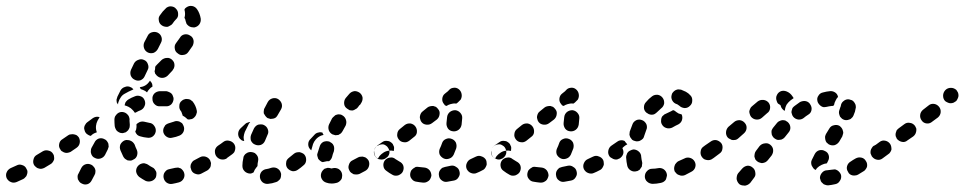

<svg xmlns="http://www.w3.org/2000/svg" viewBox="-38 -580 3195 636"><path d="M277 -20Q276 -24 272 -28Q269 -32 265 -34Q255 -39 246 -36Q236 -33 231 -23L222 -5Q219 -1 219 4Q219 9 220 14Q222 18 225 22Q228 26 233 28Q242 33 252 30Q261 27 266 17L275 0Q278 -5 278 -10Q279 -15 277 -20ZM572 -7Q571 -11 568 -15Q565 -19 561 -22Q556 -24 552 -25Q547 -25 542 -24Q533 -22 524 -20Q519 -19 515 -17Q511 -14 508 -10Q505 -6 504 -1Q503 4 504 9Q506 19 514 25Q523 31 533 29Q544 27 555 24Q565 21 570 12Q575 3 572 -7ZM51 -1Q53 -6 53 -11Q53 -16 50 -20Q46 -30 36 -33Q26 -37 17 -32Q7 -27 -3 -23Q-7 -21 -11 -17Q-14 -14 -16 -9Q-18 -5 -18 0Q-18 5 -16 10Q-14 14 -10 18Q-7 21 -2 23Q2 25 7 25Q12 25 17 23Q27 18 39 13Q43 11 46 7Q50 4 51 -1ZM478 8Q480 3 480 -2Q481 -7 479 -12Q477 -16 474 -20Q471 -24 466 -26Q460 -29 453 -34Q449 -37 444 -38Q440 -40 435 -39Q430 -38 426 -36Q421 -33 418 -29Q412 -21 413 -11Q415 -1 423 6Q433 13 444 19Q453 23 463 20Q473 17 478 8ZM660 -30Q661 -35 661 -40Q660 -44 658 -49Q653 -58 643 -61Q633 -64 624 -59Q615 -54 607 -50Q602 -48 599 -44Q596 -40 594 -35Q593 -31 593 -26Q594 -21 596 -16Q600 -7 610 -4Q620 0 629 -5Q639 -10 648 -15Q652 -17 655 -21Q659 -25 660 -30ZM141 -51Q142 -56 141 -61Q141 -66 138 -70Q133 -79 123 -81Q113 -84 104 -79L84 -67Q75 -62 73 -52Q70 -42 75 -33Q78 -29 82 -26Q85 -23 90 -22Q95 -20 100 -21Q105 -22 109 -24L129 -36Q133 -38 136 -42Q139 -46 141 -51ZM384 -49Q389 -48 394 -48Q399 -48 403 -51Q413 -55 416 -65Q419 -75 415 -84Q411 -92 408 -101Q406 -105 402 -109Q399 -112 394 -114Q390 -116 385 -116Q380 -117 375 -115Q366 -111 361 -102Q357 -92 361 -82Q365 -72 370 -62Q372 -58 376 -54Q380 -51 384 -49ZM720 -91Q718 -95 713 -98Q709 -101 704 -102Q699 -102 695 -101Q690 -100 686 -97H685Q677 -91 675 -81Q673 -71 679 -62Q682 -58 686 -56Q690 -53 695 -52Q700 -51 705 -52Q710 -53 714 -56V-57Q723 -62 725 -73Q726 -83 720 -91ZM321 -104Q319 -109 316 -113Q313 -117 308 -119Q299 -124 289 -121Q279 -117 275 -108L265 -90Q263 -86 263 -81Q262 -76 264 -71Q265 -67 268 -63Q271 -59 276 -57Q285 -52 295 -55Q305 -58 310 -67L319 -85Q321 -90 322 -94Q322 -99 321 -104ZM223 -125Q220 -129 216 -132Q212 -134 207 -135Q202 -136 197 -135Q192 -135 188 -132L169 -119Q160 -114 158 -103Q156 -93 162 -85Q164 -80 169 -78Q173 -75 178 -74Q182 -73 187 -74Q192 -75 196 -77L215 -90Q224 -96 226 -106Q228 -116 223 -125ZM507 -161Q504 -157 503 -152Q502 -147 503 -142Q506 -132 514 -127Q523 -121 533 -124Q545 -126 557 -131Q566 -135 570 -144Q574 -154 570 -163Q568 -168 565 -172Q561 -175 557 -177Q552 -179 547 -179Q542 -179 538 -177Q530 -174 522 -172Q518 -171 513 -168Q509 -166 507 -161ZM439 -177Q447 -175 457 -173Q467 -172 473 -163Q479 -155 478 -145Q477 -140 475 -136Q472 -131 468 -128Q464 -125 459 -124Q454 -123 449 -124Q438 -125 428 -128Q422 -129 417 -133Q412 -138 410 -144Q411 -147 413 -151Q415 -160 414 -168Q415 -170 417 -171Q418 -172 420 -173Q424 -176 429 -177Q434 -178 439 -177ZM246 -140Q243 -144 242 -149Q240 -154 241 -159Q242 -164 245 -168Q247 -172 251 -175L270 -189Q275 -192 280 -193Q286 -194 292 -192L285 -180Q281 -172 280 -163Q279 -153 282 -144Q283 -143 283 -142Q283 -142 283 -142Q273 -139 266 -133Q264 -131 263 -130Q263 -130 262 -130Q262 -130 262 -130Q257 -131 253 -134Q249 -136 246 -140ZM350 -203Q346 -199 343 -194Q341 -189 341 -184Q341 -173 342 -162Q343 -157 345 -153Q347 -148 351 -145Q355 -142 360 -140Q364 -139 369 -139Q374 -140 379 -142Q383 -145 386 -148Q389 -152 391 -157Q392 -162 392 -167Q391 -174 391 -180Q392 -186 390 -191Q389 -196 385 -200Q378 -208 368 -209Q358 -210 350 -203ZM556 -229Q556 -240 564 -246Q568 -250 573 -251Q578 -253 582 -252Q587 -252 592 -250Q596 -247 600 -244Q611 -230 614 -213Q615 -208 613 -204Q612 -199 609 -195Q606 -191 602 -188Q598 -185 593 -185Q590 -184 588 -184Q585 -185 583 -185Q582 -186 581 -187Q575 -193 567 -197Q566 -199 566 -201Q565 -203 564 -206Q564 -208 562 -211Q555 -219 556 -229ZM408 -207H410Q411 -207 412 -207Q412 -207 413 -208Q420 -212 428 -215Q437 -219 441 -229Q445 -238 441 -248Q437 -258 428 -261Q418 -265 409 -261Q398 -257 388 -251Q383 -248 380 -244Q377 -241 376 -236Q376 -234 375 -233Q375 -232 375 -231Q382 -229 388 -226Q396 -222 402 -215Q406 -211 408 -207ZM529 -234Q536 -241 537 -252Q537 -257 535 -261Q534 -266 530 -270Q527 -273 522 -275Q518 -277 513 -278Q509 -278 505 -278Q498 -278 491 -278Q480 -277 473 -270Q466 -262 467 -252Q467 -241 475 -234Q482 -227 493 -228Q499 -228 505 -228Q508 -228 511 -228Q521 -227 529 -234ZM351 -260 361 -280Q366 -289 376 -292Q386 -296 395 -291Q398 -290 400 -288Q402 -286 404 -284Q402 -283 400 -282Q388 -277 376 -270Q368 -266 363 -259Q357 -251 354 -241Q353 -238 353 -234Q352 -235 351 -237Q350 -239 349 -240Q348 -245 348 -250Q349 -255 351 -260ZM425 -291Q430 -292 434 -293Q444 -296 451 -303Q455 -307 459 -313Q459 -312 460 -311Q460 -311 461 -310Q464 -307 466 -302Q467 -298 467 -293Q461 -290 457 -285Q452 -280 449 -274Q444 -279 436 -282Q432 -284 428 -285Q427 -288 425 -291ZM408 -316Q417 -311 427 -314Q437 -318 441 -327L451 -348Q456 -357 452 -367Q449 -377 440 -381Q430 -386 421 -382Q411 -379 406 -370L396 -349Q392 -340 395 -330Q399 -320 408 -316ZM505 -386Q509 -388 514 -388Q519 -389 524 -387Q529 -385 532 -382Q536 -378 538 -374Q540 -369 540 -364Q540 -359 538 -354Q536 -350 533 -346Q525 -338 517 -329Q509 -322 499 -322Q489 -322 481 -330Q478 -333 476 -336Q475 -340 474 -344Q476 -350 476 -355Q476 -356 476 -358Q477 -360 478 -362Q480 -363 481 -365Q489 -373 497 -381Q500 -384 505 -386ZM603 -447Q602 -452 599 -456Q596 -460 592 -462Q583 -468 573 -466Q563 -464 558 -455Q552 -447 545 -437Q539 -429 541 -419Q542 -409 551 -403Q559 -396 569 -398Q580 -399 586 -408Q593 -418 600 -428Q602 -432 603 -437Q604 -442 603 -447ZM452 -406Q461 -402 471 -405Q480 -409 485 -418Q490 -429 495 -438Q500 -447 497 -457Q494 -467 484 -472Q475 -476 465 -473Q455 -470 451 -461Q446 -451 440 -440Q436 -431 439 -421Q442 -411 452 -406ZM615 -549Q624 -536 627 -518Q628 -507 622 -499Q616 -491 605 -489Q601 -489 596 -490Q591 -491 587 -494Q583 -497 580 -501Q578 -506 577 -510Q576 -517 573 -521Q575 -527 575 -534Q575 -541 573 -548Q574 -551 576 -553Q578 -555 580 -556Q589 -562 599 -560Q609 -558 615 -549ZM498 -496Q502 -493 507 -492Q511 -491 516 -491Q521 -492 525 -495Q530 -497 533 -501Q539 -510 545 -516Q553 -523 552 -534Q552 -544 545 -551Q542 -555 537 -557Q532 -559 527 -559Q522 -559 518 -557Q513 -555 510 -551Q501 -543 493 -531Q486 -523 488 -513Q489 -502 498 -496Z M891 11Q893 6 893 1Q894 -4 892 -8Q889 -18 879 -23Q870 -27 860 -24Q852 -21 845 -20Q835 -19 828 -11Q822 -3 823 7Q824 17 832 24Q840 30 850 29Q863 28 877 23Q881 22 885 18Q889 15 891 11ZM1085 22Q1089 19 1092 15Q1095 11 1095 6Q1096 1 1095 -4Q1093 -14 1084 -20Q1075 -25 1065 -23Q1063 -23 1062 -22Q1062 -22 1061 -22Q1058 -22 1056 -23Q1052 -24 1047 -24Q1042 -23 1037 -21Q1033 -18 1030 -14Q1027 -10 1026 -6Q1023 4 1028 13Q1033 22 1043 25Q1051 28 1061 28Q1068 28 1076 26Q1081 25 1085 22ZM1183 -48Q1180 -53 1176 -56Q1173 -59 1168 -60Q1163 -62 1158 -61Q1153 -61 1149 -59Q1140 -54 1130 -49Q1121 -45 1118 -35Q1114 -25 1119 -16Q1121 -11 1125 -8Q1129 -5 1133 -3Q1138 -2 1143 -2Q1148 -2 1153 -4Q1162 -9 1172 -14Q1181 -19 1184 -29Q1187 -39 1183 -48ZM773 -12Q769 -16 767 -20Q765 -25 765 -30Q765 -31 765 -32Q765 -43 768 -56Q768 -61 771 -65Q774 -70 778 -72Q782 -75 787 -76Q792 -77 797 -76Q802 -75 806 -73Q810 -70 813 -66Q816 -62 817 -57Q818 -52 817 -47Q815 -38 815 -32Q815 -31 815 -31Q815 -31 815 -31Q815 -30 815 -30Q813 -28 811 -25Q805 -18 802 -9Q799 -7 796 -6Q794 -6 791 -5Q786 -5 781 -7Q776 -9 773 -12ZM971 -67Q968 -71 963 -73Q959 -75 954 -76Q949 -76 944 -75Q940 -74 936 -71Q927 -64 920 -58Q916 -55 913 -51Q910 -47 910 -42Q909 -37 910 -32Q911 -27 914 -23Q921 -15 931 -13Q941 -12 949 -18Q958 -24 967 -32Q975 -38 976 -48Q977 -59 971 -67ZM1016 -54Q1014 -59 1013 -64Q1012 -69 1014 -73Q1017 -84 1021 -95Q1024 -105 1033 -110Q1043 -114 1053 -111Q1057 -109 1061 -106Q1065 -103 1067 -98Q1069 -94 1069 -89Q1069 -84 1068 -79Q1064 -69 1062 -60Q1061 -56 1058 -52Q1056 -49 1052 -46Q1048 -46 1045 -46Q1038 -45 1031 -43Q1031 -43 1031 -43Q1031 -43 1031 -43Q1026 -44 1023 -47Q1019 -50 1016 -54ZM1247 -91Q1245 -95 1240 -98Q1236 -101 1231 -102Q1226 -102 1222 -101Q1217 -100 1213 -97H1211Q1207 -94 1205 -90Q1202 -85 1201 -81Q1200 -76 1201 -71Q1202 -66 1205 -62Q1208 -58 1212 -55Q1216 -52 1221 -52Q1226 -51 1231 -52Q1236 -53 1240 -56L1241 -57Q1250 -62 1252 -73Q1253 -83 1247 -91ZM741 -85Q742 -90 741 -95Q740 -100 737 -104Q731 -112 720 -114Q710 -116 702 -110Q693 -103 685 -98Q676 -92 674 -82Q673 -71 678 -63Q681 -59 685 -56Q690 -53 694 -52Q699 -52 704 -53Q709 -54 713 -56Q722 -63 731 -69Q735 -72 738 -76Q740 -80 741 -85ZM1024 -130Q1028 -132 1034 -133Q1031 -137 1030 -141Q1023 -143 1017 -141Q1010 -140 1005 -135Q998 -127 991 -120Q983 -113 983 -102Q983 -92 990 -85Q991 -84 992 -83Q992 -83 993 -82Q996 -92 999 -103Q1002 -111 1008 -118Q1015 -126 1024 -130ZM793 -115Q795 -110 799 -106Q802 -103 807 -101Q816 -97 826 -100Q836 -104 840 -114Q844 -123 848 -133Q853 -142 849 -152Q846 -161 836 -166Q832 -168 827 -168Q822 -168 817 -167Q812 -165 809 -162Q805 -158 803 -154Q798 -144 794 -134Q792 -129 792 -124Q792 -119 793 -115ZM783 -174Q778 -173 775 -170Q768 -163 760 -156Q752 -149 751 -139Q750 -128 757 -120Q760 -117 763 -115Q767 -113 771 -113Q769 -119 769 -126Q770 -135 773 -143Q778 -153 783 -163Q786 -171 791 -176Q787 -176 783 -174ZM1063 -135Q1068 -133 1073 -132Q1078 -132 1083 -133Q1087 -135 1091 -138Q1095 -142 1097 -146Q1102 -155 1107 -164Q1111 -174 1108 -183Q1105 -193 1096 -198Q1092 -201 1087 -201Q1082 -202 1077 -200Q1072 -199 1069 -195Q1065 -192 1062 -188Q1057 -178 1052 -168Q1048 -159 1051 -149Q1054 -140 1063 -135ZM836 -204Q838 -200 841 -196Q844 -192 848 -189Q853 -187 858 -186Q862 -186 867 -187Q872 -188 876 -191Q880 -195 882 -199L893 -218Q898 -227 895 -237Q892 -246 883 -252Q874 -257 864 -254Q854 -251 849 -242L839 -223Q836 -219 836 -214Q835 -209 836 -204ZM1153 -273Q1144 -279 1135 -278Q1125 -276 1119 -269Q1114 -263 1107 -255Q1101 -247 1102 -236Q1103 -226 1112 -220Q1116 -217 1120 -215Q1125 -214 1130 -214Q1135 -215 1139 -218Q1144 -220 1147 -224Q1150 -228 1153 -232Q1154 -233 1155 -233Q1155 -234 1156 -235L1158 -238Q1164 -247 1163 -257Q1161 -267 1153 -273Z M1382 19Q1386 16 1388 11Q1390 7 1391 2Q1391 -8 1385 -16Q1378 -24 1368 -25Q1358 -26 1349 -27Q1344 -28 1339 -27Q1335 -25 1331 -22Q1327 -19 1324 -15Q1322 -11 1321 -6Q1319 5 1326 13Q1332 21 1342 22Q1353 24 1364 25Q1369 25 1373 24Q1378 22 1382 19ZM1484 -12Q1482 -22 1473 -27Q1465 -33 1455 -31Q1445 -29 1436 -27Q1432 -26 1427 -24Q1423 -21 1420 -17Q1417 -13 1416 -8Q1415 -3 1416 1Q1417 12 1426 18Q1434 24 1444 22Q1455 20 1466 18Q1476 16 1481 7Q1487 -2 1484 -12ZM1281 1Q1286 -1 1290 -4Q1294 -7 1296 -11Q1301 -21 1298 -31Q1295 -40 1285 -45Q1278 -49 1272 -53Q1264 -60 1254 -58Q1244 -57 1237 -49Q1231 -41 1232 -31Q1233 -20 1242 -14Q1251 -7 1262 -1Q1267 2 1272 2Q1277 2 1281 1ZM1573 -31Q1575 -35 1574 -40Q1574 -45 1572 -50Q1567 -59 1557 -62Q1548 -66 1538 -61Q1530 -57 1521 -53Q1512 -49 1508 -39Q1504 -30 1508 -20Q1510 -16 1514 -12Q1517 -9 1522 -7Q1527 -5 1532 -5Q1537 -5 1541 -7Q1551 -11 1560 -16Q1565 -18 1568 -22Q1571 -26 1573 -31ZM1634 -92Q1631 -96 1627 -98Q1623 -101 1618 -102Q1613 -102 1608 -101Q1604 -100 1599 -97Q1591 -91 1589 -81Q1587 -71 1593 -62Q1596 -58 1601 -56Q1605 -53 1610 -52Q1615 -51 1619 -52Q1624 -54 1628 -56L1629 -57Q1637 -63 1639 -73Q1640 -83 1634 -92ZM1432 -55Q1441 -51 1451 -55Q1460 -58 1465 -68Q1469 -78 1473 -88Q1476 -98 1472 -108Q1467 -117 1458 -120Q1448 -124 1438 -119Q1429 -115 1426 -105Q1423 -96 1419 -88Q1415 -79 1418 -69Q1422 -60 1432 -55ZM1201 -81Q1202 -86 1205 -91Q1208 -95 1212 -98Q1218 -102 1228 -109Q1232 -112 1236 -113Q1241 -114 1246 -113Q1251 -113 1255 -110Q1260 -107 1263 -103Q1265 -99 1267 -94Q1268 -90 1267 -85Q1267 -84 1267 -82Q1266 -81 1266 -80Q1259 -82 1251 -81Q1241 -80 1233 -75Q1225 -70 1219 -63Q1217 -59 1214 -55Q1212 -56 1209 -58Q1207 -60 1205 -63Q1203 -67 1202 -72Q1201 -77 1201 -81ZM1338 -161Q1332 -169 1322 -171Q1311 -172 1303 -166L1287 -153Q1279 -147 1278 -137Q1276 -127 1283 -118Q1289 -110 1299 -109Q1309 -107 1318 -114L1333 -126Q1342 -132 1343 -142Q1344 -153 1338 -161ZM1463 -145Q1473 -144 1481 -150Q1489 -156 1491 -167Q1492 -177 1493 -188Q1494 -198 1487 -206Q1480 -214 1470 -215Q1460 -215 1452 -209Q1444 -202 1443 -192Q1442 -182 1441 -173Q1440 -163 1446 -154Q1452 -146 1463 -145ZM1413 -219Q1410 -223 1406 -226Q1401 -228 1397 -229Q1392 -229 1387 -228Q1382 -227 1378 -224L1362 -211Q1358 -208 1356 -204Q1354 -200 1353 -195Q1352 -190 1354 -185Q1355 -180 1358 -176Q1364 -168 1375 -167Q1385 -166 1393 -172L1409 -184Q1417 -191 1418 -201Q1420 -211 1413 -219ZM1436 -270Q1442 -275 1446 -278Q1447 -280 1448 -280Q1454 -288 1463 -289Q1473 -291 1481 -285Q1489 -279 1491 -269Q1493 -259 1488 -250Q1486 -248 1483 -245Q1481 -243 1479 -241Q1477 -239 1474 -237Q1473 -237 1472 -237Q1463 -238 1454 -235Q1447 -233 1441 -229Q1438 -230 1436 -231Q1434 -233 1433 -235Q1426 -243 1427 -253Q1428 -264 1436 -270Z M1770 19Q1774 16 1776 11Q1778 7 1779 2Q1779 -8 1773 -16Q1766 -24 1756 -25Q1746 -26 1737 -27Q1732 -28 1727 -27Q1723 -25 1719 -22Q1715 -19 1712 -15Q1710 -11 1709 -6Q1707 5 1714 13Q1720 21 1730 22Q1741 24 1752 25Q1757 25 1761 24Q1766 22 1770 19ZM1872 -12Q1870 -22 1861 -27Q1853 -33 1843 -31Q1833 -29 1824 -27Q1820 -26 1815 -24Q1811 -21 1808 -17Q1805 -13 1804 -8Q1803 -3 1804 1Q1805 12 1814 18Q1822 24 1832 22Q1843 20 1854 18Q1864 16 1869 7Q1875 -2 1872 -12ZM1669 1Q1674 -1 1678 -4Q1682 -7 1684 -11Q1689 -21 1686 -31Q1683 -40 1673 -45Q1666 -49 1660 -53Q1652 -60 1642 -58Q1632 -57 1625 -49Q1619 -41 1620 -31Q1621 -20 1630 -14Q1639 -7 1650 -1Q1655 2 1660 2Q1665 2 1669 1ZM1961 -31Q1963 -35 1962 -40Q1962 -45 1960 -50Q1955 -59 1945 -62Q1936 -66 1926 -61Q1918 -57 1909 -53Q1900 -49 1896 -39Q1892 -30 1896 -20Q1898 -16 1902 -12Q1905 -9 1910 -7Q1915 -5 1920 -5Q1925 -5 1929 -7Q1939 -11 1948 -16Q1953 -18 1956 -22Q1959 -26 1961 -31ZM2022 -92Q2019 -96 2015 -98Q2011 -101 2006 -102Q2001 -102 1996 -101Q1992 -100 1987 -97Q1979 -91 1977 -81Q1975 -71 1981 -62Q1984 -58 1989 -56Q1993 -53 1998 -52Q2003 -51 2007 -52Q2012 -54 2016 -56L2017 -57Q2025 -63 2027 -73Q2028 -83 2022 -92ZM1820 -55Q1829 -51 1839 -55Q1848 -58 1853 -68Q1857 -78 1861 -88Q1864 -98 1860 -108Q1855 -117 1846 -120Q1836 -124 1826 -119Q1817 -115 1814 -105Q1811 -96 1807 -88Q1803 -79 1806 -69Q1810 -60 1820 -55ZM1589 -81Q1590 -86 1593 -91Q1596 -95 1600 -98Q1606 -102 1616 -109Q1620 -112 1624 -113Q1629 -114 1634 -113Q1639 -113 1643 -110Q1648 -107 1651 -103Q1653 -99 1655 -94Q1656 -90 1655 -85Q1655 -84 1655 -82Q1654 -81 1654 -80Q1647 -82 1639 -81Q1629 -80 1621 -75Q1613 -70 1607 -63Q1605 -59 1602 -55Q1600 -56 1597 -58Q1595 -60 1593 -63Q1591 -67 1590 -72Q1589 -77 1589 -81ZM1726 -161Q1720 -169 1710 -171Q1699 -172 1691 -166L1675 -153Q1667 -147 1666 -137Q1664 -127 1671 -118Q1677 -110 1687 -109Q1697 -107 1706 -114L1721 -126Q1730 -132 1731 -142Q1732 -153 1726 -161ZM1851 -145Q1861 -144 1869 -150Q1877 -156 1879 -167Q1880 -177 1881 -188Q1882 -198 1875 -206Q1868 -214 1858 -215Q1848 -215 1840 -209Q1832 -202 1831 -192Q1830 -182 1829 -173Q1828 -163 1834 -154Q1840 -146 1851 -145ZM1801 -219Q1798 -223 1794 -226Q1789 -228 1785 -229Q1780 -229 1775 -228Q1770 -227 1766 -224L1750 -211Q1746 -208 1744 -204Q1742 -200 1741 -195Q1740 -190 1742 -185Q1743 -180 1746 -176Q1752 -168 1763 -167Q1773 -166 1781 -172L1797 -184Q1805 -191 1806 -201Q1808 -211 1801 -219ZM1824 -270Q1830 -275 1834 -278Q1835 -280 1836 -280Q1842 -288 1851 -289Q1861 -291 1869 -285Q1877 -279 1879 -269Q1881 -259 1876 -250Q1874 -248 1871 -245Q1869 -243 1867 -241Q1865 -239 1862 -237Q1861 -237 1860 -237Q1851 -238 1842 -235Q1835 -233 1829 -229Q1826 -230 1824 -231Q1822 -233 1821 -235Q1814 -243 1815 -253Q1816 -264 1824 -270Z M2167 16Q2169 12 2170 7Q2172 2 2171 -3Q2169 -13 2161 -19Q2152 -25 2142 -23Q2132 -21 2122 -21Q2112 -21 2105 -13Q2098 -6 2098 5Q2098 10 2100 14Q2102 19 2106 22Q2109 25 2114 27Q2119 29 2124 29Q2136 29 2150 26Q2155 25 2159 23Q2164 20 2167 16ZM2263 -45Q2258 -54 2248 -57Q2238 -60 2229 -55Q2219 -50 2209 -46Q2205 -44 2202 -40Q2198 -36 2197 -32Q2195 -27 2195 -22Q2195 -17 2197 -12Q2200 -8 2203 -5Q2207 -1 2212 0Q2216 2 2221 2Q2226 2 2231 0Q2241 -5 2252 -11Q2262 -16 2265 -26Q2268 -36 2263 -45ZM2040 -30Q2037 -43 2036 -59Q2036 -64 2038 -68Q2039 -73 2043 -77Q2046 -80 2051 -82Q2055 -84 2060 -85Q2070 -85 2078 -78Q2086 -71 2086 -61Q2087 -51 2089 -43Q2090 -40 2089 -36Q2089 -32 2088 -28Q2084 -23 2081 -18Q2079 -16 2076 -15Q2074 -13 2071 -13Q2061 -10 2052 -15Q2043 -20 2040 -30ZM2331 -91Q2329 -95 2324 -98Q2320 -101 2315 -102Q2310 -102 2306 -101Q2301 -100 2297 -97L2293 -95Q2284 -89 2283 -79Q2281 -69 2287 -60Q2290 -56 2294 -53Q2298 -51 2303 -50Q2308 -49 2313 -50Q2318 -51 2322 -54L2325 -57Q2334 -62 2336 -73Q2337 -83 2331 -91ZM2026 -92Q2032 -98 2040 -102Q2035 -107 2031 -113Q2030 -114 2029 -114Q2027 -114 2026 -115Q2021 -116 2016 -115Q2011 -114 2007 -111Q1997 -104 1988 -98Q1979 -92 1977 -81Q1976 -71 1981 -63Q1984 -59 1989 -56Q1993 -53 1998 -52Q2002 -52 2006 -52Q2010 -53 2014 -55Q2014 -56 2014 -58Q2013 -67 2016 -75Q2019 -85 2026 -92ZM2050 -125Q2053 -121 2056 -117Q2060 -114 2065 -113Q2070 -111 2075 -112Q2080 -112 2084 -115Q2088 -117 2092 -121Q2095 -125 2096 -130Q2099 -140 2103 -150Q2105 -154 2105 -159Q2105 -164 2103 -169Q2101 -173 2097 -177Q2094 -180 2089 -182Q2079 -186 2070 -182Q2060 -177 2057 -168Q2052 -156 2048 -144Q2047 -139 2047 -134Q2048 -129 2050 -125ZM2220 -201Q2215 -202 2210 -204Q2203 -208 2197 -213Q2197 -213 2197 -213Q2195 -214 2193 -215Q2191 -214 2189 -214Q2187 -213 2186 -212Q2180 -209 2165 -202Q2165 -202 2164 -202Q2164 -201 2163 -201Q2160 -198 2156 -195Q2152 -189 2152 -182Q2151 -175 2154 -169Q2159 -159 2169 -156Q2178 -153 2188 -157Q2202 -165 2209 -168Q2218 -173 2221 -182Q2224 -192 2220 -201ZM2103 -207Q2107 -204 2111 -202Q2116 -200 2121 -200Q2126 -200 2130 -202Q2135 -205 2138 -208Q2145 -215 2152 -221Q2160 -227 2162 -237Q2163 -248 2157 -256Q2151 -264 2141 -266Q2130 -267 2122 -261Q2111 -253 2102 -242Q2095 -235 2095 -224Q2095 -214 2103 -207ZM2208 -284Q2203 -283 2199 -281Q2194 -278 2191 -274Q2188 -271 2187 -266Q2184 -256 2189 -247Q2194 -238 2204 -235Q2207 -234 2209 -232Q2211 -231 2212 -230Q2219 -223 2230 -222Q2240 -222 2247 -229Q2255 -236 2255 -246Q2256 -257 2249 -264Q2243 -271 2234 -276Q2226 -280 2218 -283Q2213 -284 2208 -284Z M2455 -25Q2447 -32 2437 -31Q2427 -29 2420 -21L2407 -6Q2404 -2 2403 3Q2402 8 2402 13Q2403 18 2405 22Q2407 26 2411 30Q2415 33 2420 34Q2425 35 2430 35Q2435 34 2439 32Q2443 30 2447 26L2459 10Q2466 2 2464 -8Q2463 -19 2455 -25ZM2748 0Q2747 -4 2744 -8Q2741 -12 2737 -15Q2732 -18 2728 -19Q2723 -19 2718 -18Q2709 -17 2702 -16Q2692 -16 2685 -8Q2678 0 2678 10Q2679 15 2681 20Q2683 24 2687 27Q2690 31 2695 32Q2700 34 2705 34Q2716 33 2729 30Q2739 28 2744 19Q2750 11 2748 0ZM2834 -28Q2835 -33 2834 -38Q2833 -43 2830 -47Q2825 -56 2815 -58Q2805 -60 2796 -55Q2787 -50 2780 -45Q2771 -40 2768 -30Q2765 -20 2771 -11Q2773 -6 2777 -3Q2781 0 2786 1Q2791 2 2796 1Q2800 1 2805 -2Q2813 -7 2823 -13Q2827 -15 2830 -20Q2833 -24 2834 -28ZM2651 -50Q2655 -59 2661 -70Q2666 -79 2675 -82Q2685 -85 2694 -80Q2704 -76 2707 -66Q2710 -56 2705 -47Q2703 -42 2701 -39Q2701 -39 2701 -39Q2692 -38 2684 -34Q2675 -30 2668 -23Q2666 -20 2664 -17Q2659 -19 2656 -23Q2653 -27 2651 -31Q2649 -36 2649 -41Q2649 -46 2651 -50ZM2513 -101Q2505 -107 2495 -105Q2485 -104 2478 -96L2466 -80Q2463 -76 2462 -71Q2461 -66 2461 -61Q2462 -57 2464 -52Q2467 -48 2471 -45Q2475 -42 2480 -41Q2484 -39 2489 -40Q2494 -41 2498 -43Q2503 -46 2506 -50L2518 -65Q2524 -74 2523 -84Q2522 -94 2513 -101ZM2896 -73Q2896 -78 2895 -83Q2894 -87 2891 -91Q2885 -100 2875 -102Q2865 -103 2857 -97H2856Q2852 -94 2850 -90Q2847 -86 2846 -81Q2845 -76 2846 -71Q2848 -66 2850 -62Q2856 -54 2867 -52Q2877 -50 2885 -56V-57Q2890 -59 2892 -64Q2895 -68 2896 -73ZM2351 -106Q2344 -114 2334 -116Q2324 -117 2316 -111Q2306 -104 2297 -98Q2288 -92 2286 -81Q2285 -71 2290 -63Q2296 -54 2307 -52Q2317 -51 2325 -56Q2335 -63 2345 -71Q2354 -77 2355 -87Q2357 -98 2351 -106ZM2696 -117Q2697 -112 2700 -108Q2703 -105 2707 -102Q2716 -97 2726 -99Q2736 -102 2742 -111L2752 -128Q2754 -133 2755 -138Q2756 -142 2754 -147Q2753 -152 2750 -156Q2747 -160 2743 -163Q2734 -168 2724 -165Q2714 -163 2709 -154L2698 -136Q2696 -132 2695 -127Q2695 -122 2696 -117ZM2429 -173Q2422 -181 2412 -182Q2401 -182 2394 -176L2375 -160Q2368 -153 2367 -143Q2366 -132 2373 -124Q2376 -121 2381 -119Q2385 -116 2390 -116Q2395 -116 2400 -117Q2405 -119 2408 -122L2426 -138Q2434 -145 2435 -155Q2436 -165 2429 -173ZM2571 -176Q2567 -179 2563 -181Q2558 -182 2553 -182Q2548 -181 2544 -179Q2539 -177 2536 -173Q2529 -165 2523 -157Q2520 -153 2518 -148Q2517 -143 2518 -138Q2518 -133 2521 -129Q2523 -125 2527 -122Q2531 -119 2536 -117Q2541 -116 2546 -117Q2551 -117 2555 -120Q2559 -122 2562 -126Q2568 -134 2574 -141Q2581 -149 2580 -159Q2579 -169 2571 -176ZM2747 -228Q2748 -239 2756 -245Q2764 -252 2774 -251Q2779 -250 2784 -248Q2788 -246 2791 -242Q2794 -238 2796 -233Q2797 -229 2797 -224Q2796 -218 2794 -210Q2792 -204 2789 -197Q2787 -192 2783 -189Q2780 -185 2775 -184Q2770 -182 2765 -182Q2760 -182 2756 -184Q2751 -186 2748 -190Q2744 -193 2743 -198Q2741 -203 2741 -208Q2741 -212 2743 -217Q2745 -222 2746 -226Q2747 -227 2747 -228Q2747 -228 2747 -228ZM2646 -234Q2644 -238 2640 -241Q2636 -244 2631 -245Q2626 -246 2621 -245Q2616 -244 2612 -242Q2603 -236 2594 -229Q2590 -226 2587 -222Q2585 -217 2584 -212Q2583 -207 2585 -203Q2586 -198 2589 -194Q2595 -186 2606 -184Q2616 -183 2624 -189Q2631 -195 2639 -200Q2648 -205 2650 -215Q2652 -225 2646 -234ZM2508 -240Q2501 -248 2491 -249Q2480 -250 2472 -244Q2464 -237 2453 -228Q2449 -225 2447 -220Q2445 -216 2444 -211Q2444 -206 2446 -201Q2447 -197 2450 -193Q2457 -185 2467 -184Q2478 -183 2486 -190Q2495 -198 2503 -205Q2512 -211 2513 -222Q2514 -232 2508 -240ZM2548 -230Q2547 -231 2547 -232Q2543 -234 2539 -237Q2536 -241 2535 -245Q2533 -250 2533 -255Q2533 -260 2535 -264Q2539 -274 2549 -278Q2558 -281 2568 -277Q2580 -272 2587 -261Q2589 -258 2591 -255Q2586 -251 2580 -247Q2573 -241 2568 -234Q2563 -225 2562 -215Q2562 -214 2562 -213Q2561 -213 2560 -214Q2560 -214 2559 -214Q2555 -217 2552 -221Q2549 -225 2548 -230ZM2673 -263Q2667 -255 2670 -244Q2671 -240 2674 -236Q2677 -232 2681 -229Q2685 -226 2690 -225Q2695 -225 2700 -226Q2708 -228 2717 -229Q2719 -229 2721 -229Q2723 -230 2724 -231Q2725 -232 2725 -233Q2726 -240 2730 -247Q2733 -254 2738 -259Q2736 -269 2728 -274Q2720 -279 2711 -278Q2700 -277 2689 -274Q2678 -272 2673 -263Z M2915 -85Q2915 -90 2914 -95Q2913 -100 2910 -104Q2904 -112 2894 -114Q2884 -116 2876 -110L2857 -96Q2848 -90 2846 -80Q2845 -70 2851 -61Q2857 -53 2867 -51Q2877 -49 2885 -55L2904 -69Q2909 -72 2911 -76Q2914 -80 2915 -85ZM2997 -145Q2998 -150 2997 -155Q2995 -159 2993 -163Q2986 -172 2976 -173Q2966 -175 2958 -169L2939 -155Q2935 -152 2932 -148Q2930 -143 2929 -139Q2928 -134 2929 -129Q2931 -124 2933 -120Q2940 -112 2950 -110Q2960 -108 2968 -115L2987 -128Q2991 -131 2994 -136Q2996 -140 2997 -145ZM3072 -227Q3065 -235 3055 -236Q3045 -237 3037 -230Q3028 -223 3019 -216Q3011 -209 3010 -199Q3009 -189 3015 -181Q3021 -172 3032 -171Q3042 -170 3050 -177Q3060 -184 3069 -191Q3077 -198 3078 -208Q3079 -219 3072 -227ZM3137 -264Q3137 -269 3135 -274Q3133 -278 3130 -282Q3122 -289 3112 -289Q3101 -289 3094 -282L3093 -281Q3086 -273 3086 -263Q3086 -252 3093 -245Q3097 -242 3102 -240Q3106 -238 3111 -238Q3116 -238 3121 -240Q3125 -242 3129 -245L3130 -246Q3133 -250 3135 -255Q3137 -259 3137 -264Z"/></svg>

Font: FRB American Cursive Guidelines Dashed Black
Style: Bold Italic
Weight: 900
Italic angle: -25°
Version: Version 2.0;Modular Font Editor K font №1